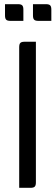

<svg xmlns="http://www.w3.org/2000/svg" viewBox="-20 -900 266 920"><path d="M99 -700C78 -700 72 -694 72 -673V0H125C146 0 152 -6 152 -27V-700ZM92 -853C92 -874 86 -880 65 -880H4V-827C4 -806 10 -800 31 -800H92ZM226 -853C226 -874 220 -880 199 -880H138V-827C138 -806 144 -800 165 -800H226Z"/></svg>

Font: Rationale One
Style: Regular
Weight: 400
Designer: Cyreal (www.cyreal.org)
Foundry: Cyreal (www.cyreal.org)
Version: Version 1.001